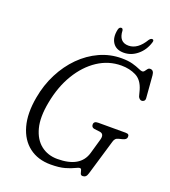

<svg xmlns="http://www.w3.org/2000/svg" viewBox="-158 -995 998 1125"><g transform="rotate(20 341.0 -433.0)"><path d="M467.5 -713.5Q508 -713.5 536 -705.8Q564 -698 580.8 -690.2Q597.5 -682.5 604.5 -682.5Q613.5 -682.5 619 -690Q624.5 -697.5 630.2 -705Q636 -712.5 645.5 -712.5Q668 -712.5 670.5 -681.5L681.5 -543.5Q682.5 -531.5 676.5 -525.8Q670.5 -520 662.5 -519.5Q654.5 -519 648 -525Q641.5 -531 639 -538L629 -575.5Q612.5 -632.5 572.2 -652.8Q532 -673 480.5 -673Q401.5 -673 334.2 -628.8Q267 -584.5 219.5 -505.8Q172 -427 152.5 -322.5Q134 -227 151 -162Q168 -97 211 -63.5Q254 -30 313.5 -30Q456.5 -30 485.5 -129.5L512 -222Q523.5 -261.5 492 -265.5L458.5 -269.5Q439.5 -272.5 439.5 -291Q439.5 -311.5 466.5 -311.5H637.5Q650.5 -311.5 655.2 -306.8Q660 -302 659 -291.5Q658 -275.5 633 -269.5L613 -264.5Q599.5 -261.5 592.8 -254.5Q586 -247.5 583 -236L517.5 -15.5Q513 1 505.5 7.2Q498 13.5 487.5 13.5Q476 13.5 472.8 3.8Q469.5 -6 467.2 -15.8Q465 -25.5 457 -25.5Q448.5 -25.5 429.5 -15.8Q410.5 -6 376 4Q341.5 14 287.5 14Q208 14 153.5 -27.5Q99 -69 77.8 -145.5Q56.5 -222 75.5 -326.5Q90 -408.5 126 -479Q162 -549.5 214.2 -602Q266.5 -654.5 331 -684Q395.5 -713.5 467.5 -713.5ZM478 -796.5Q535.5 -796.5 578.5 -868.5Q587.5 -880.5 596 -880.5Q610 -880.5 604 -862Q588.5 -811 550.2 -779.5Q512 -748 465.5 -748Q418.5 -748 397.2 -780Q376 -812 387 -862.5Q391 -880.5 404.5 -880.5Q413 -880.5 415.5 -868.5Q418 -796.5 478 -796.5Z"/></g></svg>

Font: Fraunces 72pt SuperSoft Light
Style: Italic
Weight: 300
Italic angle: -16°
Version: Version 1.000;[b76b70a41]